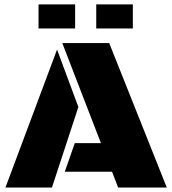

<svg xmlns="http://www.w3.org/2000/svg" viewBox="-20 -841 772 861"><path d="M482.4 -70.8H270.5L315.4 -199.2H432.6L259.3 -647.9H469.7L728 0H509.8ZM212.9 0H4.4L235.8 -618.7L331.5 -361.3ZM152.8 -821.3H316.9V-713.4H152.8ZM411.6 -821.3H575.7V-713.4H411.6Z"/></svg>

Font: Black Ops One
Style: Regular
Weight: 400
Designer: James Grieshaber
Foundry: James Grieshaber
Version: Version 1.002